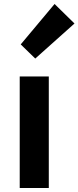

<svg xmlns="http://www.w3.org/2000/svg" viewBox="-20 -944 394 964"><path d="M254 -924 84 -721 157 -650 354 -826ZM225 -560H79V0H225Z"/></svg>

Font: Spoqa Han Sans Neo Bold
Style: Bold
Weight: 700
Designer: [Spoqa Han Sans Neo] Dong-huui Kim  Younghwa Kang  Yujin Lee  [Noto Sans] Ryoko NISHIZUKA  (kana & ideographs); Paul D. 
Foundry: Spoqa (http://www.spoqa-han-sans.com)
Version: Version 1.100;hotconv 1.0.109;makeotfexe 2.5.65596